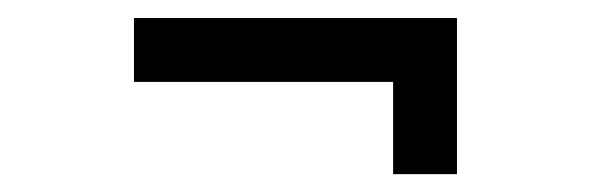

<svg xmlns="http://www.w3.org/2000/svg" viewBox="-20 -385 663 215"><path d="M130 -364.8H491.7V-293.3H130ZM420.2 -364.8H491.7V-190H420.2Z"/></svg>

Font: Oak Sans Light
Style: Regular
Weight: 400
Designer: Erik Kennedy, Walven
Foundry: Erik Kennedy, Walven
Version: Version 1.100;Glyphs 3.1.2 (3151)